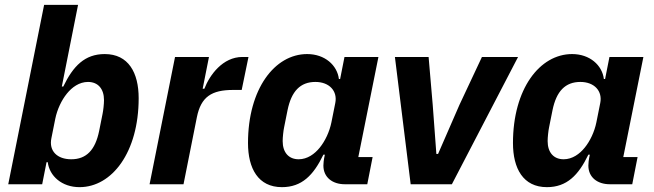

<svg xmlns="http://www.w3.org/2000/svg" viewBox="-20 -760 2696 792"><path d="M14 0H154L172 -91H177C184 -34 235 12 308 12C442 12 552 -132 552 -355C552 -460 510 -537 412 -537C330 -537 282 -488 241 -403H235L302 -740H162ZM274 -103C216 -103 181 -137 192 -190L208 -270C216 -309 234 -347 256 -374C277 -400 307 -422 343 -422C384 -422 409 -394 409 -347C409 -331 406 -304 403 -290L389 -220C373 -141 336 -103 274 -103Z M737 0 792 -276C809 -361 853 -389 942 -389H977L1005 -525H980C899 -525 845 -451 823 -394H816L842 -525H702L597 0Z M1495 0 1517 -112H1458L1541 -525H1401L1383 -434H1378C1371 -491 1320 -537 1247 -537C1113 -537 1003 -393 1003 -170C1003 -65 1045 12 1143 12C1225 12 1273 -37 1314 -122H1320L1317 -107C1316 -102 1314 -88 1314 -77C1314 -28 1352 0 1402 0ZM1212 -103C1171 -103 1146 -131 1146 -178C1146 -194 1149 -221 1152 -235L1166 -305C1182 -384 1219 -422 1281 -422C1339 -422 1373 -384 1363 -335L1347 -255C1339 -216 1321 -178 1299 -151C1278 -125 1248 -103 1212 -103Z M1844 0 2117 -525H1968L1875 -327L1787 -125H1780L1765 -327L1748 -525H1609L1674 0Z M2588 0 2610 -112H2551L2634 -525H2494L2476 -434H2471C2464 -491 2413 -537 2340 -537C2206 -537 2096 -393 2096 -170C2096 -65 2138 12 2236 12C2318 12 2366 -37 2407 -122H2413L2410 -107C2409 -102 2407 -88 2407 -77C2407 -28 2445 0 2495 0ZM2305 -103C2264 -103 2239 -131 2239 -178C2239 -194 2242 -221 2245 -235L2259 -305C2275 -384 2312 -422 2374 -422C2432 -422 2466 -384 2456 -335L2440 -255C2432 -216 2414 -178 2392 -151C2371 -125 2341 -103 2305 -103Z"/></svg>

Font: LVC Sans
Style: Bold Italic
Weight: 700
Italic angle: -11.31°
Designer: Mike Abbink, Paul van der Laan, Pieter van Rosmalen
Foundry: Bold Monday
Version: Version 3.0